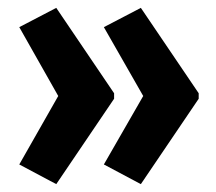

<svg xmlns="http://www.w3.org/2000/svg" viewBox="-20 -518 550 488"><path d="M485 -267 338 -50 244 -100 344 -274 244 -449 338 -498 485 -281ZM270 -267 123 -50 29 -100 128 -274 29 -449 123 -498 270 -281Z"/></svg>

Font: Noto Sans Display ExtraCondensed
Style: Bold
Weight: 700
Width: 2
Designer: Monotype Design Team
Foundry: Monotype Imaging Inc.
Version: Version 2.003